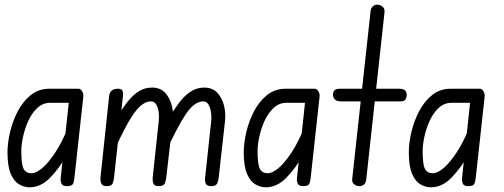

<svg xmlns="http://www.w3.org/2000/svg" viewBox="-20 -795 2151 820"><path d="M106 5Q84 5 62 -7.5Q40 -20 26 -52.5Q12 -85 12 -144Q12 -184 23 -231Q34 -278 56 -320Q78 -362 111.5 -389Q145 -416 191 -416H301L295 -356H195Q163 -356 139.5 -334Q116 -312 101 -279Q86 -246 78.5 -211Q71 -176 71 -150Q71 -92 81 -73.5Q91 -55 115 -55Q133 -55 158.5 -75.5Q184 -96 215 -142Q246 -188 277 -266L266 -134Q234 -77 194 -36Q154 5 106 5ZM266 0Q247 0 242.5 -11Q238 -22 239 -32L280 -416H316Q324 -416 330.5 -405.5Q337 -395 336 -384L298 -37Q297 -25 293 -12.5Q289 0 266 0Z M436 0Q417 0 412.5 -11.5Q408 -23 409 -36L446 -384Q448 -401 457.5 -408.5Q467 -416 484 -416Q499 -416 503 -407.5Q507 -399 505 -384L467 -36Q466 -25 461.5 -12.5Q457 0 436 0ZM658 0Q639 0 635 -11.5Q631 -23 632 -36L658 -278Q660 -294 658 -313.5Q656 -333 648 -347.5Q640 -362 625 -362Q600 -362 576 -339Q552 -316 524.5 -266.5Q497 -217 460 -135L471 -279Q495 -321 519 -353Q543 -385 569.5 -403Q596 -421 629 -421Q664 -421 684.5 -399.5Q705 -378 713.5 -345Q722 -312 718 -278L690 -36Q689 -25 684 -12.5Q679 0 658 0ZM882 0Q863 0 858.5 -11.5Q854 -23 856 -36L882 -278Q884 -294 881.5 -313.5Q879 -333 871 -347.5Q863 -362 848 -362Q811 -362 775 -309.5Q739 -257 683 -135L694 -279Q719 -321 742.5 -353Q766 -385 793 -403Q820 -421 852 -421Q887 -421 907.5 -399.5Q928 -378 936.5 -345Q945 -312 941 -278L914 -36Q913 -25 908 -12.5Q903 0 882 0Z M1115 5Q1093 5 1071 -7.5Q1049 -20 1035 -52.5Q1021 -85 1021 -144Q1021 -184 1032 -231Q1043 -278 1065 -320Q1087 -362 1120.5 -389Q1154 -416 1200 -416H1310L1304 -356H1204Q1172 -356 1148.5 -334Q1125 -312 1110 -279Q1095 -246 1087.5 -211Q1080 -176 1080 -150Q1080 -92 1090 -73.5Q1100 -55 1124 -55Q1142 -55 1167.5 -75.5Q1193 -96 1224 -142Q1255 -188 1286 -266L1275 -134Q1243 -77 1203 -36Q1163 5 1115 5ZM1275 0Q1256 0 1251.5 -11Q1247 -22 1248 -32L1289 -416H1325Q1333 -416 1339.5 -405.5Q1346 -395 1345 -384L1307 -37Q1306 -25 1302 -12.5Q1298 0 1275 0Z M1514 0Q1503 0 1493 -7.5Q1483 -15 1484 -29L1563 -750Q1565 -762 1573 -768.5Q1581 -775 1591 -775Q1604 -775 1614 -766.5Q1624 -758 1622 -741L1544 -27Q1542 -13 1534 -6.5Q1526 0 1514 0ZM1402 -390Q1402 -401 1408 -408.5Q1414 -416 1432 -416H1685Q1703 -416 1710 -408.5Q1717 -401 1717 -390Q1717 -379 1712 -370.5Q1707 -362 1689 -362H1436Q1418 -362 1410 -370.5Q1402 -379 1402 -390Z M1820 5Q1798 5 1776 -7.5Q1754 -20 1740 -52.5Q1726 -85 1726 -144Q1726 -184 1737 -231Q1748 -278 1770 -320Q1792 -362 1825.5 -389Q1859 -416 1905 -416H2015L2009 -356H1909Q1877 -356 1853.5 -334Q1830 -312 1815 -279Q1800 -246 1792.5 -211Q1785 -176 1785 -150Q1785 -92 1795 -73.5Q1805 -55 1829 -55Q1847 -55 1872.5 -75.5Q1898 -96 1929 -142Q1960 -188 1991 -266L1980 -134Q1948 -77 1908 -36Q1868 5 1820 5ZM1980 0Q1961 0 1956.5 -11Q1952 -22 1953 -32L1994 -416H2030Q2038 -416 2044.5 -405.5Q2051 -395 2050 -384L2012 -37Q2011 -25 2007 -12.5Q2003 0 1980 0Z"/></svg>

Font: Edu NSW ACT Foundation
Style: Regular
Weight: 400
Designer: Tina and Corey Anderson
Foundry: Google for Education
Version: Version 1.003